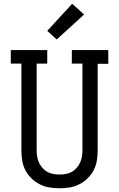

<svg xmlns="http://www.w3.org/2000/svg" viewBox="-20 -1004 640 1032"><path d="M300 8Q273 8 245.5 3.5Q218 -1 193.5 -13.5Q169 -26 149 -45.5Q129 -65 116.5 -89Q104 -113 99.5 -140.5Q95 -168 95 -195V-662H38V-735H234V-662H177V-195Q177 -178 180 -161Q183 -144 190 -129Q197 -114 208.5 -101Q220 -88 234.5 -80Q249 -72 266 -69Q283 -66 300 -66Q317 -66 334 -69Q351 -72 365.5 -80Q380 -88 391.5 -101Q403 -114 410 -129Q417 -144 420 -161Q423 -178 423 -195V-662H366V-735H562V-661H505V-195Q505 -168 500.5 -140.5Q496 -113 483.5 -89Q471 -65 451 -45.5Q431 -26 406.5 -13.5Q382 -1 354.5 3.5Q327 8 300 8ZM285 -792 234 -838 368 -984 432 -926Z"/></svg>

Font: Iosevka Curly Slab Extended
Style: Regular
Weight: 400
Width: 7
Monospace: yes
Designer: Belleve Invis
Foundry: Belleve Invis
Version: Version 11.1.0; ttfautohint (v1.8.3)